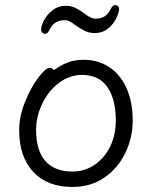

<svg xmlns="http://www.w3.org/2000/svg" viewBox="-20 -723 602 761"><path d="M356 -592Q334 -592 317.5 -600Q301 -608 279 -623Q266 -633 256.5 -638Q247 -643 237 -643Q215 -643 200 -633.5Q185 -624 174 -601Q168 -589 158 -589Q152 -589 147.5 -593.5Q143 -598 143 -606Q143 -621 155 -643.5Q167 -666 189 -683Q211 -700 239 -700Q262 -700 278.5 -692Q295 -684 315 -669Q317 -667 326.5 -661Q336 -655 343.5 -652Q351 -649 358 -649Q380 -649 395 -658.5Q410 -668 421 -691Q427 -703 437 -703Q443 -703 447.5 -698.5Q452 -694 452 -686Q452 -682 451 -679Q443 -644 417.5 -618Q392 -592 356 -592ZM312 -486Q369 -486 413 -457Q457 -428 481.5 -373.5Q506 -319 506 -245Q506 -179 477.5 -118.5Q449 -58 395 -20Q341 18 267 18Q167 18 111.5 -42Q56 -102 56 -207Q56 -261 79 -318.5Q102 -376 131.5 -415Q161 -454 177 -454Q187 -454 194 -445Q218 -463 246 -474.5Q274 -486 312 -486ZM439 -245Q439 -330 405.5 -378Q372 -426 306 -426Q255 -426 213 -394Q171 -362 147 -311Q123 -260 123 -208Q123 -126 160 -84.5Q197 -43 267 -43Q315 -43 354.5 -69.5Q394 -96 416.5 -142Q439 -188 439 -245Z"/></svg>

Font: Fusion Kai T
Style: Regular
Weight: 400
Designer: Fontworks Inc.
Version: Version 24.134;May 13, 2024